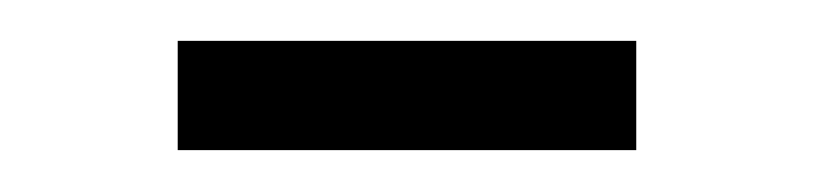

<svg xmlns="http://www.w3.org/2000/svg" viewBox="-20 -297 398 94"><path d="M67 -277H291.5V-223.5H67Z"/></svg>

Font: Newsreader 9pt Light
Style: Regular
Weight: 300
Designer: Hugues Gentile
Foundry: Production Type
Version: Version 1.003